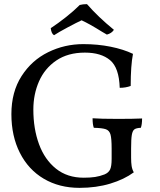

<svg xmlns="http://www.w3.org/2000/svg" viewBox="-20 -898 771 927"><path d="M35 -347Q35 -454 84 -530.5Q133 -607 212.5 -646Q292 -685 382 -685Q452 -685 514 -672.5Q576 -660 622 -638Q611 -581 611 -483Q587 -474 558 -474Q555 -571 511.5 -607.5Q468 -644 390 -644Q308 -644 252 -606Q196 -568 168.5 -505.5Q141 -443 141 -369Q141 -276 168.5 -201.5Q196 -127 250.5 -83.5Q305 -40 384 -40Q416 -40 439 -43.5Q462 -47 485 -56Q504 -64 511.5 -79.5Q519 -95 519 -131V-181Q519 -229 513.5 -248.5Q508 -268 491 -274Q474 -280 433 -281Q427 -296 427 -327Q465 -324 549 -324Q624 -324 666 -326Q666 -297 660 -281Q638 -280 629 -273.5Q620 -267 616.5 -247Q613 -227 613 -181V-136Q613 -113 615.5 -96.5Q618 -80 626 -66Q580 -32 512.5 -11.5Q445 9 364 9Q266 9 191.5 -35Q117 -79 76 -160Q35 -241 35 -347ZM225 -762Q260 -785 298 -815Q336 -845 365 -874Q380 -878 400 -878Q454 -816 530 -754Q519 -737 496 -731L472 -745Q413 -782 374 -800Q352 -790 307 -766Q262 -742 241 -728Q228 -735 225 -762Z"/></svg>

Font: Vollkorn SC
Style: Regular
Weight: 400
Designer: Friedrich Althausen
Foundry: Friedrich Althausen
Version: Version 4.015